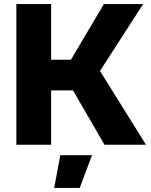

<svg xmlns="http://www.w3.org/2000/svg" viewBox="-20 -708 739 939"><path d="M60 -688H230V-416H327L488 -688H680L469 -361L694 0H491L337 -266H230V0H60ZM430 51 370 211H245L275 51Z"/></svg>

Font: Roundo
Style: Bold
Weight: 700
Designer: Namrata Goyal (Gurmukhi), Shiva Nallaperumal (Latin)
Foundry: Indian Type Foundry
Version: Version 1.000;PS 1.0;hotconv 1.0.88;makeotf.lib2.5.647800